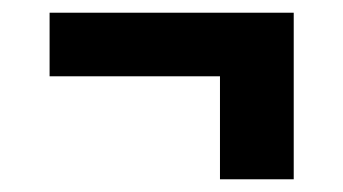

<svg xmlns="http://www.w3.org/2000/svg" viewBox="-20 -410 540 302"><path d="M326 -128V-290H58V-390H442V-128Z"/></svg>

Font: Iosevka SS18 Extrabold
Style: Regular
Weight: 800
Monospace: yes
Designer: Belleve Invis
Foundry: Belleve Invis
Version: Version 25.1.1; ttfautohint (v1.8.4)